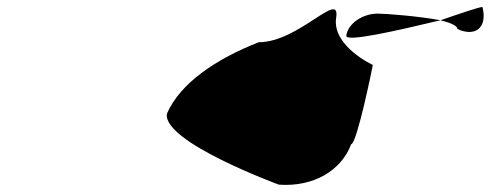

<svg xmlns="http://www.w3.org/2000/svg" viewBox="-20 -456 1405 550"><path d="M458 -130C446 -49 779 73 779 73C879 80 958 32 986 -43C1002 -43 1047 -263 1048 -270C1048 -270 930 -324 943 -406C955 -486 836 -335 721 -335C599 -287 496 -218 458 -130ZM972 -354C969 -334 1116 -368 1242 -398C1177 -410 1084 -417 1062 -417C1019 -417 977 -389 972 -354ZM1242 -398C1270 -391 1291 -382 1290 -373C1342 -349 1377 -377 1362 -436C1353 -436 1300 -418 1242 -398Z"/></svg>

Font: Ampere
Style: SuExtIta
Weight: 400
Version: Version 1